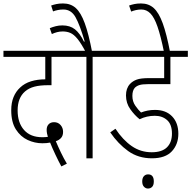

<svg xmlns="http://www.w3.org/2000/svg" viewBox="-20 -916 1107 1111"><path d="M335 47Q319 18 300 -22.5Q281 -63 270 -91Q251 -87 225 -87Q181 -87 140 -106Q99 -125 72 -167Q45 -209 45 -278Q45 -322 58.5 -354.5Q72 -387 96 -409Q122 -434 159.5 -445.5Q197 -457 242 -457V-587H0V-622H412V-587H278V-423H259Q211 -423 179 -414.5Q147 -406 125 -387Q82 -350 82 -277Q82 -206 119 -164Q156 -122 225 -122Q233 -122 241 -122.5Q249 -123 257 -124Q254 -134 252 -144Q250 -154 250 -165Q250 -185 261.5 -197Q273 -209 293 -209Q316 -209 330.5 -192.5Q345 -176 345 -153Q345 -131 333.5 -118Q322 -105 303 -99Q316 -68 332.5 -33.5Q349 1 367 31Z M516 -587V0H480V-587H399V-622H610V-587ZM476 -615Q449 -666 428 -691.5Q407 -717 387 -725.5Q367 -734 343 -734Q326 -734 310.5 -730Q295 -726 280 -719L268 -753Q285 -760 303 -764.5Q321 -769 341 -769Q385 -769 413.5 -746.5Q442 -724 466 -675L470 -676Q442 -772 417 -816.5Q392 -861 347 -861Q330 -861 315 -858Q300 -855 287 -850L276 -884Q290 -889 306.5 -892.5Q323 -896 345 -896Q389 -896 418.5 -869.5Q448 -843 470.5 -781.5Q493 -720 513 -615Z M876 -246Q829 -246 788 -226Q759 -249 734 -284Q709 -319 709 -364Q709 -405 732 -430Q748 -447 771.5 -455.5Q795 -464 843 -464H930V-587H597V-622H1067V-587H966V-429H835Q804 -429 787.5 -424Q771 -419 760 -408Q746 -392 746 -361Q746 -329 763 -304.5Q780 -280 796 -265Q814 -272 834 -276Q854 -280 877 -280Q940 -280 976 -242.5Q1012 -205 1012 -142Q1012 -81 974.5 -40.5Q937 0 859 0Q780 0 721.5 -42Q663 -84 618 -150L648 -171Q691 -106 742.5 -70.5Q794 -35 858 -35Q917 -35 946 -63.5Q975 -92 975 -143Q975 -196 947 -221Q919 -246 876 -246ZM803 134Q803 114 812.5 103.5Q822 93 837 93Q870 93 870 134Q870 155 860.5 165Q851 175 836 175Q823 175 813 164.5Q803 154 803 134Z M929 -615Q910 -708 891.5 -761.5Q873 -815 850.5 -838Q828 -861 798 -861Q781 -861 766 -857.5Q751 -854 739 -849L727 -884Q741 -889 757.5 -892.5Q774 -896 796 -896Q840 -896 869.5 -869.5Q899 -843 921.5 -781.5Q944 -720 964 -615Z"/></svg>

Font: Noto Sans Condensed ExtraLight
Style: Italic
Weight: 200
Width: 3
Italic angle: -12°
Designer: Monotype Design Team
Foundry: Monotype Imaging Inc.
Version: Version 2.013; ttfautohint (v1.8.4.7-5d5b)